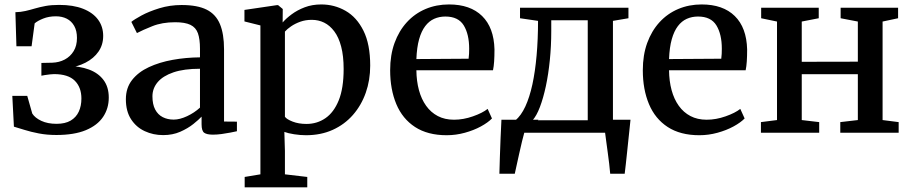

<svg xmlns="http://www.w3.org/2000/svg" viewBox="-20 -582 3996 842"><path d="M227 10Q185.5 10 150.5 3.2Q115.5 -3.5 88 -12.2Q60.5 -21 41 -26.5L34 -161.5H99.5L121.5 -84Q133.5 -65 161.2 -52Q189 -39 228 -39Q266 -39 290 -53.2Q314 -67.5 325.5 -92.5Q337 -117.5 337 -150Q337 -199 308 -228Q279 -257 217 -257Q211 -257 199.2 -255.8Q187.5 -254.5 176.8 -252.8Q166 -251 161.5 -250V-306L209 -307Q239.5 -308 264 -321Q288.5 -334 303 -357.8Q317.5 -381.5 317.5 -415.5Q317.5 -447 305.5 -468.2Q293.5 -489.5 272.8 -500Q252 -510.5 225 -510.5Q194 -510.5 169.2 -500.5Q144.5 -490.5 132 -479.5L118.5 -379H52L47.5 -528.5Q71 -529 91.5 -533.8Q112 -538.5 133.2 -544.8Q154.5 -551 180 -555.8Q205.5 -560.5 239.5 -560.5Q301.5 -560.5 344.5 -543.5Q387.5 -526.5 410 -496Q432.5 -465.5 432.5 -424.5Q432.5 -385.5 412 -355.8Q391.5 -326 355 -307.2Q318.5 -288.5 270.5 -282L273.5 -292.5Q328.5 -292.5 369.8 -277.2Q411 -262 434 -231.2Q457 -200.5 457 -154Q457 -106.5 432.2 -69.5Q407.5 -32.5 356.5 -11.2Q305.5 10 227 10Z M695.5 10.5Q652 10.5 614.8 -6.8Q577.5 -24 554.8 -59Q532 -94 532 -147Q532 -196.5 559.2 -231.2Q586.5 -266 632.8 -287.5Q679 -309 737 -319.5Q795 -330 857 -330.5V-368Q857 -410.5 848 -436Q839 -461.5 815.2 -473Q791.5 -484.5 748 -484.5Q691 -484.5 648 -467.2Q605 -450 580.5 -437L556 -486Q567.5 -496 600 -513.8Q632.5 -531.5 678.8 -545.8Q725 -560 776.5 -560Q845.5 -560 886 -539.8Q926.5 -519.5 944.5 -476.5Q962.5 -433.5 962.5 -366V-49L1019 -48.5V-6.5Q1008 -4 990 -0.5Q972 3 951.8 5.8Q931.5 8.5 914 8.5Q887 8.5 875.5 0.2Q864 -8 864 -37V-70.5Q852 -57.5 828 -38.2Q804 -19 770.5 -4.2Q737 10.5 695.5 10.5ZM741.5 -57.5Q768.5 -57.5 800.5 -72.5Q832.5 -87.5 857 -110V-280.5Q787 -280.5 740.8 -264.8Q694.5 -249 671.5 -221.8Q648.5 -194.5 648.5 -159.5Q648.5 -124.5 660.5 -101.8Q672.5 -79 693.8 -68.2Q715 -57.5 741.5 -57.5Z M1053 239.5V194L1122 182.5V-470.5L1052 -488V-538.5L1194.5 -559.5H1199.5L1220 -542.5L1219.5 -483.5Q1234.5 -501 1259 -519.2Q1283.5 -537.5 1316.2 -550Q1349 -562.5 1389 -562.5Q1446.5 -562.5 1495.5 -534.5Q1544.5 -506.5 1574 -447.2Q1603.5 -388 1603.5 -294Q1603.5 -230.5 1584 -175.2Q1564.5 -120 1527.8 -78Q1491 -36 1439 -12.5Q1387 11 1322 11Q1297 11 1270 6.8Q1243 2.5 1227 -3.5L1229.5 80V182.5L1327.5 194V239.5ZM1324 -38.5Q1370.5 -38.5 1407.2 -63.8Q1444 -89 1465.5 -142Q1487 -195 1487 -279.5Q1487 -336.5 1476.2 -377.5Q1465.5 -418.5 1446 -444.5Q1426.5 -470.5 1401.5 -482.8Q1376.5 -495 1347.5 -495Q1320 -495 1297 -486.8Q1274 -478.5 1256.5 -466.5Q1239 -454.5 1229.5 -443.5V-70Q1237 -59 1263.2 -48.8Q1289.5 -38.5 1324 -38.5Z M1939 11Q1855.5 11 1800.2 -25Q1745 -61 1718 -125.5Q1691 -190 1691 -274Q1691 -340.5 1710.2 -393.5Q1729.5 -446.5 1764.2 -484.5Q1799 -522.5 1846.2 -542.5Q1893.5 -562.5 1949 -562.5Q2042.5 -562.5 2094.2 -511.8Q2146 -461 2148.5 -365.5Q2148.5 -335 2147 -312.8Q2145.5 -290.5 2142 -274H1806Q1806.5 -226.5 1817.2 -186.8Q1828 -147 1848.8 -118Q1869.5 -89 1900 -73Q1930.5 -57 1971 -57Q2012 -57 2054 -71.8Q2096 -86.5 2118.5 -104.5L2137.5 -62.5Q2120 -44.5 2088.8 -27.5Q2057.5 -10.5 2018.5 0.2Q1979.5 11 1939 11ZM1806 -323 2035 -324.5Q2036.5 -334 2037 -346.2Q2037.5 -358.5 2037.5 -368.5Q2037.5 -431.5 2013.8 -470.5Q1990 -509.5 1933 -509.5Q1906.5 -509.5 1884 -499.5Q1861.5 -489.5 1844.8 -467.5Q1828 -445.5 1818 -410Q1808 -374.5 1806 -323Z M2221 0V-52.5L2239.5 -53.5Q2265 -74.5 2283.8 -115Q2302.5 -155.5 2314.8 -212Q2327 -268.5 2333.2 -338.8Q2339.5 -409 2339.5 -490.5L2260.5 -502V-548H2736V-502L2668 -490.5V0ZM2315.5 -54.5H2557.5V-493H2397.5V-445.5Q2397.5 -380 2391.2 -318.2Q2385 -256.5 2373.8 -204Q2362.5 -151.5 2347.8 -112.8Q2333 -74 2315.5 -54.5ZM2170 180Q2171 145.5 2172.2 106Q2173.5 66.5 2175.2 25Q2177 -16.5 2179 -57H2341.5L2280.5 -5Q2276 11 2269.5 37.2Q2263 63.5 2256.8 92.2Q2250.5 121 2245.2 144.8Q2240 168.5 2237.5 180ZM2656 180Q2654.5 160 2651.5 135.8Q2648.5 111.5 2645.2 86.8Q2642 62 2638.8 39.5Q2635.5 17 2633.5 -0.5L2591.5 -57H2745Q2743 -37.5 2740.5 -13.5Q2738 10.5 2735.2 36.5Q2732.5 62.5 2729.8 88.2Q2727 114 2724.5 137.5Q2722 161 2719.5 180Z M3047 11Q2963.5 11 2908.2 -25Q2853 -61 2826 -125.5Q2799 -190 2799 -274Q2799 -340.5 2818.2 -393.5Q2837.5 -446.5 2872.2 -484.5Q2907 -522.5 2954.2 -542.5Q3001.5 -562.5 3057 -562.5Q3150.5 -562.5 3202.2 -511.8Q3254 -461 3256.5 -365.5Q3256.5 -335 3255 -312.8Q3253.5 -290.5 3250 -274H2914Q2914.5 -226.5 2925.2 -186.8Q2936 -147 2956.8 -118Q2977.5 -89 3008 -73Q3038.5 -57 3079 -57Q3120 -57 3162 -71.8Q3204 -86.5 3226.5 -104.5L3245.5 -62.5Q3228 -44.5 3196.8 -27.5Q3165.5 -10.5 3126.5 0.2Q3087.5 11 3047 11ZM2914 -323 3143 -324.5Q3144.5 -334 3145 -346.2Q3145.5 -358.5 3145.5 -368.5Q3145.5 -431.5 3121.8 -470.5Q3098 -509.5 3041 -509.5Q3014.5 -509.5 2992 -499.5Q2969.5 -489.5 2952.8 -467.5Q2936 -445.5 2926 -410Q2916 -374.5 2914 -323Z M3317 0V-46.5L3387.5 -55.5V-487.5L3318 -502V-548H3570.5V-502L3496 -487.5V-311L3742 -311.5V-487.5L3666.5 -502V-548H3918.5V-502L3850.5 -487.5V-55.5L3921 -46.5V0H3665V-46.5L3742 -55.5V-256.5H3496V-55.5L3572.5 -46.5V0Z"/></svg>

Font: Merriweather 36pt Medium
Style: Regular
Weight: 500
Version: Version 2.100